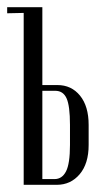

<svg xmlns="http://www.w3.org/2000/svg" viewBox="-20 -515 299 535"><path d="M140 -278Q179 -278 203 -248.5Q227 -219 227 -167V-111Q227 -59 202 -29.5Q177 0 138 0H46V-479L0 -478V-495H98V-278ZM175 -167Q175 -220 165.5 -241Q156 -262 134 -262H98V-16H132Q153 -16 164 -37.5Q175 -59 175 -111Z"/></svg>

Font: Moniqa Cond Heading
Style: Regular
Weight: 400
Width: 3
Designer: Rajesh Rajput
Foundry: Rajesh Rajput
Version: Version 1.000